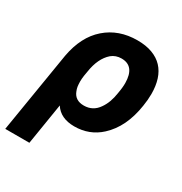

<svg xmlns="http://www.w3.org/2000/svg" viewBox="-194 -680 961 1013"><g transform="rotate(30 286.5 -173.0)"><path d="M127.8 203.1H-19.2L61.4 -288.4Q84.5 -415.8 161.6 -483Q238.6 -550.4 352.3 -550.4Q404.5 -550.4 443 -536Q481.5 -521.7 506.7 -494.9Q532 -468 544.4 -429.3Q556.8 -390.6 556.8 -342Q556.8 -305.8 550.4 -267Q529.1 -126.1 446 -50.1Q380.7 9.9 289.1 9.9Q204.9 9.9 168.3 -47.6ZM277.7 -110.4Q333.1 -110.4 364.7 -157Q392.8 -196.7 401.6 -257.1Q403.4 -267.8 404.7 -276.5Q405.9 -285.2 406.8 -293Q407.7 -300.8 408 -308.1Q408.4 -315.3 408.4 -322.8Q407.3 -425.4 327.4 -425.4Q292.3 -425.4 267 -404.5Q218.4 -362.2 205.3 -274.5L200.6 -246.8Q199.2 -237.6 198.5 -228.5Q197.8 -219.5 197.8 -210.2Q198.2 -192.8 199.9 -180.4Q201.7 -168 207.4 -154.8Q224.4 -110.4 277.7 -110.4Z"/></g></svg>

Font: Linik Sans
Style: Bold Italic
Weight: 700
Italic angle: 9°
Designer: Fonts by Rasmus Andersson / Changes by Cristiano Sobral with parts from Marc Monis
Foundry: rsms
Version: Version 3.020; ttfautohint (v1.6)